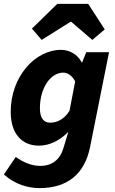

<svg xmlns="http://www.w3.org/2000/svg" viewBox="-25 -765 593 986"><path d="M178 201C316 201 409 134 438 -12L535 -497H418L397 -445H394C375 -484 333 -509 289 -509C153 -509 30 -369 30 -191C30 -74 91 -17 175 -17C229 -17 282 -43 326 -88L300 -2C283 55 241 87 182 87C137 87 93 68 56 41L-5 131C53 183 121 201 178 201ZM232 -135C200 -135 180 -158 180 -209C180 -314 235 -392 300 -392C321 -392 345 -378 361 -347L332 -196C302 -148 263 -135 232 -135ZM189 -560 337 -653H341L449 -560L513 -614L428 -745H269L139 -618Z"/></svg>

Font: Source Sans Pro
Style: Bold Italic
Weight: 700
Italic angle: -11°
Designer: Paul D. Hunt
Foundry: Adobe Systems Incorporated
Version: Version 3.006;hotconv 1.0.111;makeotfexe 2.5.65597